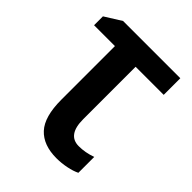

<svg xmlns="http://www.w3.org/2000/svg" viewBox="-164 -632 735 735"><g transform="rotate(45 203.5 -265.0)"><path d="M384 -451H232V-167Q232 -82 293 -82Q328 -82 364 -95V-9Q346 0 319 5.5Q292 11 265 11Q194 11 157 -29Q120 -69 120 -161V-451H7V-499L74 -541H384Z"/></g></svg>

Font: Noto Sans Display Medium Narrow
Style: Regular
Weight: 500
Width: 4
Designer: Monotype Design team
Foundry: Monotype Imaging Inc.
Version: Version 1.000